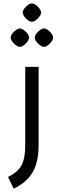

<svg xmlns="http://www.w3.org/2000/svg" viewBox="-20 -870 351 1149"><path d="M28 0ZM28 189Q86 161 108.5 119.5Q131 78 131 0V-470H211V0Q211 99 176 160Q141 221 62 259ZM44 -645Q44 -661 63.5 -680Q83 -699 99 -700Q115 -699 134.5 -680Q154 -661 154 -645Q154 -630 134 -609.5Q114 -589 99 -590Q84 -589 64 -609Q44 -629 44 -645ZM188 -645Q188 -661 207.5 -680Q227 -699 243 -700Q259 -699 278.5 -680Q298 -661 298 -645Q298 -630 278 -609.5Q258 -589 243 -590Q228 -589 208 -609Q188 -629 188 -645ZM116 -795Q116 -811 135.5 -830Q155 -849 171 -850Q187 -849 206.5 -830Q226 -811 226 -795Q226 -780 206 -759.5Q186 -739 171 -740Q156 -739 136 -759Q116 -779 116 -795Z"/></svg>

Font: Changa
Style: Regular
Weight: 400
Designer: Eduardo Rodriguez Tunni
Foundry: Eduardo Rodriguez Tunni
Version: Version 2.002; ttfautohint (v1.5.10-5e6f)